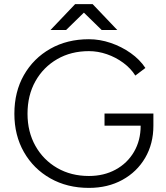

<svg xmlns="http://www.w3.org/2000/svg" viewBox="-20 -903 807 935"><path d="M413 12Q307 12 225 -34.5Q143 -81 96.5 -162.5Q50 -244 50 -349Q50 -456 96.5 -537.5Q143 -619 225 -665.5Q307 -712 413 -712Q466 -712 519 -694Q572 -676 616.5 -644.5Q661 -613 688 -572L639 -535Q617 -570 580.5 -597Q544 -624 500.5 -639Q457 -654 413 -654Q326 -654 258.5 -615Q191 -576 152.5 -507.5Q114 -439 114 -349Q114 -261 152.5 -192.5Q191 -124 258.5 -85Q326 -46 413 -46Q486 -46 543 -77Q600 -108 632.5 -163.5Q665 -219 665 -291H727Q727 -203 687 -134.5Q647 -66 576 -27Q505 12 413 12ZM489 -291V-350H727V-291H699ZM475 -757 347 -882V-883H431L551 -757ZM226 -757 346 -883H430V-882L302 -757Z"/></svg>

Font: Figtree Light
Style: Regular
Weight: 300
Designer: Erik Kennedy
Foundry: Erik Kennedy
Version: Version 2.001;gftools[0.9.30]